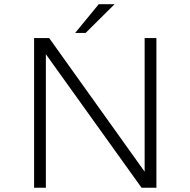

<svg xmlns="http://www.w3.org/2000/svg" viewBox="-20 -878 890 898"><path d="M331.5 -724 442 -858.5H516L380.5 -724ZM656.5 -700H711.5V0H642L194.5 -624.5V0H139.5V-700H210L656.5 -75Z"/></svg>

Font: League Mono Wide UltraLight
Style: Regular
Weight: 200
Width: 8
Designer: Tyler Finck
Foundry: The League of Moveable Type / Tyler Finck
Version: Version 2.210